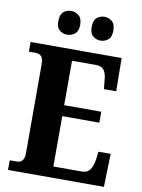

<svg xmlns="http://www.w3.org/2000/svg" viewBox="-99 -988 782 1055"><g transform="rotate(10 292.5 -460.5)"><path d="M21 0V-54H61Q81 -54 91.5 -67Q102 -80 102 -109V-600Q102 -639 89 -649.5Q76 -660 60 -660H21V-714H529L531 -529H463L458 -576Q456 -613 442.5 -632.5Q429 -652 398 -652H263V-404H470V-343H263V-62H423Q453 -62 467.5 -83.5Q482 -105 487 -138L493 -185H561L556 0ZM398 -788Q374 -788 355.5 -803Q337 -818 337 -854Q337 -891 355.5 -906Q374 -921 398 -921Q420 -921 439 -906Q458 -891 458 -854Q458 -818 439 -803Q420 -788 398 -788ZM211 -788Q188 -788 169.5 -803Q151 -818 151 -854Q151 -891 169.5 -906Q188 -921 211 -921Q234 -921 253.5 -906Q273 -891 273 -854Q273 -818 253.5 -803Q234 -788 211 -788Z"/></g></svg>

Font: Noto Serif Tamil Condensed ExtraBold
Style: Italic
Weight: 800
Width: 3
Italic angle: -12°
Designer: Indian Type Foundry, Tom Grace, and the Monotype Design Team
Foundry: Monotype Imaging Inc.
Version: Version 2.003; ttfautohint (v1.8.4.7-5d5b)